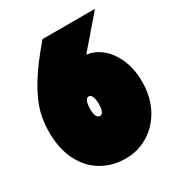

<svg xmlns="http://www.w3.org/2000/svg" viewBox="-157 -735 796 856"><g transform="rotate(-30 241.0 -307.5)"><path d="M477 -246Q477 -168 445.5 -108.5Q414 -49 360.5 -16.5Q307 16 244 16Q175 16 120.5 -16.5Q66 -49 35.5 -110.5Q5 -172 5 -256Q5 -308 17.5 -357Q30 -406 69.5 -473Q109 -540 187 -631H457L321 -473Q362 -469 397.5 -440Q433 -411 455 -360.5Q477 -310 477 -246ZM260 -256Q260 -278 254.5 -292.5Q249 -307 238 -307Q226 -307 220.5 -292.5Q215 -278 215 -256Q215 -206 238 -206Q260 -206 260 -256Z"/></g></svg>

Font: FFF_tuoi-tre Text
Style: Regular
Weight: 700
Designer: bBox Type GmbH
Foundry: bBox Type GmbH
Version: Version 1.001